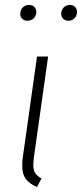

<svg xmlns="http://www.w3.org/2000/svg" viewBox="-20 -751 332 778"><path d="M117 -111Q115 -89 115 -83Q115 -62 122.5 -50Q130 -38 148 -28L130 7Q98 -7 84 -26.5Q70 -46 70 -79Q70 -99 72 -111L130 -522H175ZM62 -695Q62 -710 72 -720.5Q82 -731 98 -731Q111 -731 119 -723Q127 -715 127 -703Q127 -687 117 -677Q107 -667 91 -667Q78 -667 70 -675Q62 -683 62 -695ZM228 -695Q228 -710 238 -720.5Q248 -731 263 -731Q276 -731 284 -723Q292 -715 292 -703Q292 -687 282 -677Q272 -667 257 -667Q244 -667 236 -675Q228 -683 228 -695Z"/></svg>

Font: Fira Sans Condensed ExtraLight
Style: Italic
Weight: 275
Width: 3
Italic angle: -8°
Designer: Carrois Corporate & Edenspiekermann AG
Foundry: Carrois Corporate GbR & Edenspiekermann AG
Version: Version 4.203